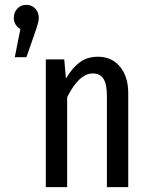

<svg xmlns="http://www.w3.org/2000/svg" viewBox="-20 -772 618 792"><path d="M140 -698Q140 -687 134.5 -668.5Q129 -650 119 -622L89 -536H41L64 -652Q37 -669 37 -698Q37 -721 51.5 -736.5Q66 -752 89 -752Q111 -752 125.5 -736.5Q140 -721 140 -698ZM509 -387V0H421V-375Q421 -426 406.5 -447.5Q392 -469 363 -469Q306 -469 257 -371V0H169V-527H245L252 -448Q278 -492 309 -515Q340 -538 384 -538Q441 -538 475 -497Q509 -456 509 -387Z"/></svg>

Font: Fira Sans Extra Condensed
Style: Regular
Weight: 400
Width: 1
Designer: Carrois Corporate & Edenspiekermann AG
Foundry: Carrois Corporate GbR & Edenspiekermann AG
Version: Version 4.203